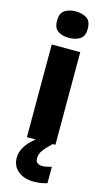

<svg xmlns="http://www.w3.org/2000/svg" viewBox="-149 -816 609 1099"><g transform="rotate(15 155.5 -266.0)"><path d="M156 -768Q193 -768 220 -751.5Q247 -735 247 -689Q247 -644 220 -627.5Q193 -611 156 -611Q118 -611 91.5 -627.5Q65 -644 65 -689Q65 -735 91.5 -751.5Q118 -768 156 -768ZM240 -549V0H71V-549ZM158 101Q158 120 169 128.5Q180 137 198 137Q211 137 227 133.5Q243 130 253 127V224Q237 229 218 232.5Q199 236 173 236Q117 236 81 207Q45 178 45 127Q45 91 70 54Q95 17 154 -23L224 0Q190 32 174 54.5Q158 77 158 101Z"/></g></svg>

Font: Noto Sans Cherokee ExtraBold
Style: Regular
Weight: 800
Designer: Monotype Design Team
Foundry: Monotype Imaging Inc.
Version: Version 2.001; ttfautohint (v1.8.4.7-5d5b)